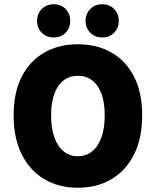

<svg xmlns="http://www.w3.org/2000/svg" viewBox="-20 -870 732 902"><path d="M346 12Q256 12 188 -28.5Q120 -69 82 -145Q44 -221 44 -328Q44 -435 82 -509.5Q120 -584 188 -623Q256 -662 346 -662Q436 -662 504 -623Q572 -584 610 -509.5Q648 -435 648 -328Q648 -221 610 -145Q572 -69 504 -28.5Q436 12 346 12ZM346 -136Q385 -136 413.5 -159.5Q442 -183 457 -226Q472 -269 472 -328Q472 -387 457 -428.5Q442 -470 413.5 -492Q385 -514 346 -514Q307 -514 278.5 -492Q250 -470 235 -428.5Q220 -387 220 -328Q220 -269 235 -226Q250 -183 278.5 -159.5Q307 -136 346 -136ZM232 -694Q198 -694 176 -716.5Q154 -739 154 -772Q154 -805 176 -827.5Q198 -850 232 -850Q267 -850 288.5 -827.5Q310 -805 310 -772Q310 -739 288.5 -716.5Q267 -694 232 -694ZM460 -694Q426 -694 404 -716.5Q382 -739 382 -772Q382 -805 404 -827.5Q426 -850 460 -850Q495 -850 516.5 -827.5Q538 -805 538 -772Q538 -739 516.5 -716.5Q495 -694 460 -694Z"/></svg>

Font: Source Sans 3 ExtraLight Black
Style: Regular
Weight: 900
Version: Version 3.052;hotconv 1.1.0;makeotfexe 2.6.0